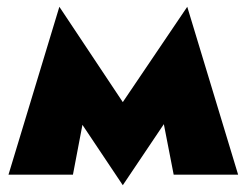

<svg xmlns="http://www.w3.org/2000/svg" viewBox="-20 -515 727 566"><path d="M5 0 155 -495 342 -214 532 -495 682 0H492L463 -149L342 31L223 -147L195 0Z"/></svg>

Font: Jost* Black
Style: Regular
Weight: 900
Version: Version 3.7